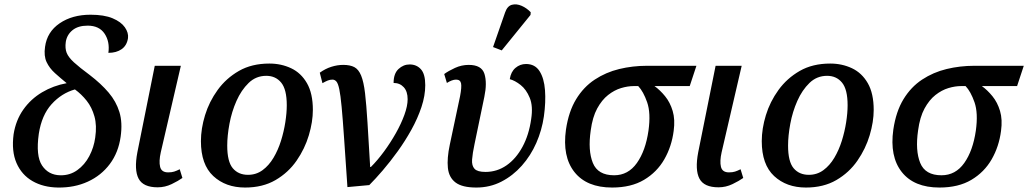

<svg xmlns="http://www.w3.org/2000/svg" viewBox="-20 -831 4611 861"><path d="M240 10Q174 9 125.5 -19Q77 -47 54 -100Q31 -153 41 -229Q51 -292 84.5 -339.5Q118 -387 168.5 -417Q219 -447 279 -458Q251 -481 226.5 -503Q202 -525 189 -552.5Q176 -580 182 -621Q191 -688 247.5 -726.5Q304 -765 386 -765Q447 -765 485 -749Q523 -733 540 -708.5Q557 -684 554 -660Q549 -627 525.5 -610.5Q502 -594 466 -594Q473 -644 449 -680Q425 -716 373 -716Q330 -716 305 -695.5Q280 -675 275 -643Q271 -614 279 -594Q287 -574 311.5 -551.5Q336 -529 382 -495Q433 -456 467 -416Q501 -376 515.5 -328.5Q530 -281 521 -218Q511 -147 472.5 -95.5Q434 -44 374 -16.5Q314 11 240 10ZM250 -45Q293 -44 326.5 -68Q360 -92 380.5 -131Q401 -170 407 -214Q415 -268 403.5 -309Q392 -350 368.5 -379.5Q345 -409 316 -430Q256 -413 211.5 -364Q167 -315 154 -231Q140 -132 168.5 -89Q197 -46 250 -45Z M687 9Q622 9 601.5 -30Q581 -69 596 -148L674 -536H791L701 -148Q692 -108 698 -83Q704 -58 734 -58Q750 -58 761 -61.5Q772 -65 786 -72L798 -33Q780 -20 750 -5.5Q720 9 687 9Z M1079 10Q992 10 936.5 -41.5Q881 -93 881 -198Q881 -254 899.5 -314.5Q918 -375 956 -427.5Q994 -480 1051.5 -513Q1109 -546 1188 -546Q1241 -546 1285.5 -525Q1330 -504 1356.5 -458Q1383 -412 1383 -338Q1383 -285 1365 -224.5Q1347 -164 1310 -110.5Q1273 -57 1215.5 -23.5Q1158 10 1079 10ZM1092 -47Q1129 -47 1157.5 -68Q1186 -89 1206.5 -123.5Q1227 -158 1240 -199.5Q1253 -241 1259.5 -283Q1266 -325 1266 -359Q1266 -430 1241 -460.5Q1216 -491 1174 -491Q1128 -491 1095 -459Q1062 -427 1040.5 -378.5Q1019 -330 1009 -276Q999 -222 999 -178Q999 -106 1024 -76.5Q1049 -47 1092 -47Z M1414 -505Q1439 -523 1466 -531.5Q1493 -540 1519 -540Q1550 -540 1569 -530Q1588 -520 1599.5 -492Q1611 -464 1617 -413Q1623 -362 1628 -281Q1633 -200 1640 -82H1643Q1673 -112 1702 -151.5Q1731 -191 1755 -233.5Q1779 -276 1793.5 -316Q1808 -356 1808 -386Q1808 -421 1790.5 -440Q1773 -459 1745 -459Q1745 -501 1767 -521.5Q1789 -542 1817 -542Q1848 -542 1867.5 -520.5Q1887 -499 1887 -449Q1887 -402 1870 -351Q1853 -300 1825 -249.5Q1797 -199 1763.5 -152.5Q1730 -106 1696.5 -67Q1663 -28 1636 -1L1538 8Q1529 -124 1523 -211.5Q1517 -299 1512 -352Q1507 -405 1501.5 -431Q1496 -457 1488.5 -465.5Q1481 -474 1471 -474Q1460 -474 1450 -470Q1440 -466 1426 -458Z M2116 10Q2053 10 2023 -12.5Q1993 -35 1988.5 -78Q1984 -121 1997 -182L2043 -399Q2051 -441 2047.5 -457.5Q2044 -474 2025 -474Q2016 -474 2005.5 -470Q1995 -466 1984 -459L1972 -499Q1991 -513 2020.5 -526.5Q2050 -540 2082 -540Q2140 -540 2152.5 -499.5Q2165 -459 2152 -397L2108 -185Q2099 -143 2097 -115.5Q2095 -88 2108 -74Q2121 -60 2157 -60Q2209 -60 2251.5 -89.5Q2294 -119 2323 -172.5Q2352 -226 2362 -297Q2371 -355 2355.5 -392.5Q2340 -430 2314.5 -450Q2289 -470 2266 -476Q2271 -509 2291.5 -526.5Q2312 -544 2339 -544Q2379 -544 2399.5 -512Q2420 -480 2424 -426.5Q2428 -373 2419 -309Q2410 -247 2385 -190Q2360 -133 2320 -88Q2280 -43 2228.5 -16.5Q2177 10 2116 10ZM2230 -605 2191 -620 2245 -775Q2255 -804 2275.5 -809.5Q2296 -815 2319 -805Q2342 -795 2360 -776L2359 -764Z M2725 10Q2611 10 2556 -59.5Q2501 -129 2518 -250Q2530 -331 2563.5 -386Q2597 -441 2647 -474Q2697 -507 2757 -521.5Q2817 -536 2881 -536H3103L3073 -445H2915Q2940 -427 2962.5 -399.5Q2985 -372 2996.5 -333.5Q3008 -295 3001 -244Q2992 -174 2959 -116.5Q2926 -59 2868 -24.5Q2810 10 2725 10ZM2734 -45Q2797 -45 2836 -100Q2875 -155 2888 -245Q2899 -324 2882 -372.5Q2865 -421 2842 -445H2822Q2795 -445 2765 -436Q2735 -427 2707 -405Q2679 -383 2658 -344.5Q2637 -306 2629 -246Q2616 -156 2638.5 -100.5Q2661 -45 2734 -45Z M3202 9Q3137 9 3116.5 -30Q3096 -69 3111 -148L3189 -536H3306L3216 -148Q3207 -108 3213 -83Q3219 -58 3249 -58Q3265 -58 3276 -61.5Q3287 -65 3301 -72L3313 -33Q3295 -20 3265 -5.5Q3235 9 3202 9Z M3594 10Q3507 10 3451.5 -41.5Q3396 -93 3396 -198Q3396 -254 3414.5 -314.5Q3433 -375 3471 -427.5Q3509 -480 3566.5 -513Q3624 -546 3703 -546Q3756 -546 3800.5 -525Q3845 -504 3871.5 -458Q3898 -412 3898 -338Q3898 -285 3880 -224.5Q3862 -164 3825 -110.5Q3788 -57 3730.5 -23.5Q3673 10 3594 10ZM3607 -47Q3644 -47 3672.5 -68Q3701 -89 3721.5 -123.5Q3742 -158 3755 -199.5Q3768 -241 3774.5 -283Q3781 -325 3781 -359Q3781 -430 3756 -460.5Q3731 -491 3689 -491Q3643 -491 3610 -459Q3577 -427 3555.5 -378.5Q3534 -330 3524 -276Q3514 -222 3514 -178Q3514 -106 3539 -76.5Q3564 -47 3607 -47Z M4193 10Q4079 10 4024 -59.5Q3969 -129 3986 -250Q3998 -331 4031.5 -386Q4065 -441 4115 -474Q4165 -507 4225 -521.5Q4285 -536 4349 -536H4571L4541 -445H4383Q4408 -427 4430.5 -399.5Q4453 -372 4464.5 -333.5Q4476 -295 4469 -244Q4460 -174 4427 -116.5Q4394 -59 4336 -24.5Q4278 10 4193 10ZM4202 -45Q4265 -45 4304 -100Q4343 -155 4356 -245Q4367 -324 4350 -372.5Q4333 -421 4310 -445H4290Q4263 -445 4233 -436Q4203 -427 4175 -405Q4147 -383 4126 -344.5Q4105 -306 4097 -246Q4084 -156 4106.5 -100.5Q4129 -45 4202 -45Z"/></svg>

Font: Noto Serif Medium
Style: Italic
Weight: 500
Italic angle: -12°
Designer: Monotype Design Team
Foundry: Monotype Imaging Inc.
Version: Version 2.014; ttfautohint (v1.8.4.7-5d5b)